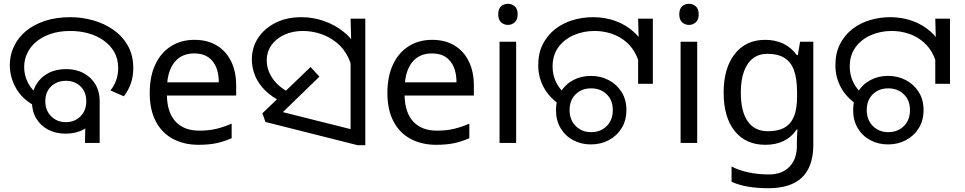

<svg xmlns="http://www.w3.org/2000/svg" viewBox="-20 -757 5114 1017"><path d="M328 -49Q275 -49 234.5 -70.5Q194 -92 171.5 -130.5Q149 -169 149 -220Q149 -271 172 -309.5Q195 -348 235.5 -369.5Q276 -391 330 -391Q383 -391 423 -369.5Q463 -348 485.5 -310Q508 -272 508 -222Q508 -171 485.5 -132Q463 -93 422.5 -71Q382 -49 328 -49ZM329 -110Q376 -110 406.5 -141Q437 -172 437 -221Q437 -270 406.5 -299.5Q376 -329 329 -329Q282 -329 251 -299.5Q220 -270 220 -221Q220 -172 251 -141Q282 -110 329 -110ZM161 -198Q97 -233 64.5 -290.5Q32 -348 32 -412Q32 -465 54 -511.5Q76 -558 117.5 -592.5Q159 -627 218.5 -646.5Q278 -666 353 -666Q415 -666 474.5 -649Q534 -632 581.5 -598.5Q629 -565 657.5 -514.5Q686 -464 686 -396Q686 -351 672.5 -313.5Q659 -276 636 -247L565 -278Q585 -303 595.5 -332.5Q606 -362 606 -396Q606 -446 584.5 -482.5Q563 -519 527 -544Q491 -569 446 -581Q401 -593 354 -593Q294 -593 248.5 -577.5Q203 -562 171.5 -535.5Q140 -509 124 -474.5Q108 -440 108 -402Q108 -358 128 -318.5Q148 -279 185 -256L161 -198ZM434 -187 508 -222V0H430Z M1010 -546Q1079 -546 1128.5 -516Q1178 -486 1204.5 -431.5Q1231 -377 1231 -304V-251H864Q866 -160 910.5 -112.5Q955 -65 1035 -65Q1086 -65 1125.5 -74.5Q1165 -84 1207 -102V-25Q1166 -7 1126 1.5Q1086 10 1031 10Q955 10 896.5 -21Q838 -52 805.5 -113.5Q773 -175 773 -264Q773 -352 802.5 -415Q832 -478 885.5 -512Q939 -546 1010 -546ZM1009 -474Q946 -474 909.5 -433.5Q873 -393 866 -321H1139Q1139 -367 1125 -401Q1111 -435 1082.5 -454.5Q1054 -474 1009 -474Z M1474 -217Q1421 -242 1385 -277.5Q1349 -313 1331.5 -355Q1314 -397 1314 -442Q1314 -506 1347.5 -556.5Q1381 -607 1440 -636.5Q1499 -666 1577 -666Q1637 -666 1695.5 -646Q1754 -626 1802.5 -586.5Q1851 -547 1879.5 -487Q1908 -427 1908 -347L1847 -344Q1847 -408 1823.5 -455Q1800 -502 1761.5 -532.5Q1723 -563 1677 -578Q1631 -593 1585 -593Q1531 -593 1487.5 -573.5Q1444 -554 1418.5 -519Q1393 -484 1393 -436Q1393 -387 1423.5 -342Q1454 -297 1515 -265L1474 -217ZM1837 -482 1841 -510 1837 -658H1915V12H1874L1386 -111L1370 -157L1625 -402L1672 -351L1442 -128L1435 -174L1897 -58L1837 -6Z M2269 -546Q2338 -546 2387.5 -516Q2437 -486 2463.5 -431.5Q2490 -377 2490 -304V-251H2123Q2125 -160 2169.5 -112.5Q2214 -65 2294 -65Q2345 -65 2384.5 -74.5Q2424 -84 2466 -102V-25Q2425 -7 2385 1.5Q2345 10 2290 10Q2214 10 2155.5 -21Q2097 -52 2064.5 -113.5Q2032 -175 2032 -264Q2032 -352 2061.5 -415Q2091 -478 2144.5 -512Q2198 -546 2269 -546ZM2268 -474Q2205 -474 2168.5 -433.5Q2132 -393 2125 -321H2398Q2398 -367 2384 -401Q2370 -435 2341.5 -454.5Q2313 -474 2268 -474Z M2714 -536V0H2626V-536ZM2671 -737Q2691 -737 2706.5 -723.5Q2722 -710 2722 -681Q2722 -653 2706.5 -639Q2691 -625 2671 -625Q2649 -625 2634 -639Q2619 -653 2619 -681Q2619 -710 2634 -723.5Q2649 -737 2671 -737Z M2952 -198Q2891 -238 2861 -292.5Q2831 -347 2831 -412Q2831 -475 2855 -522.5Q2879 -570 2919.5 -602Q2960 -634 3012.5 -650Q3065 -666 3122 -666Q3183 -666 3238.5 -646.5Q3294 -627 3337.5 -587.5Q3381 -548 3406 -488.5Q3431 -429 3431 -348H3374Q3374 -410 3354 -456Q3334 -502 3299.5 -532.5Q3265 -563 3221 -578Q3177 -593 3129 -593Q3071 -593 3020.5 -571.5Q2970 -550 2938.5 -508Q2907 -466 2907 -404Q2907 -358 2926.5 -319.5Q2946 -281 2980 -254L2952 -198ZM3360 -475 3364 -513 3360 -658H3438V-313H3360ZM3110 8Q3058 8 3016 -14.5Q2974 -37 2949.5 -78Q2925 -119 2925 -174Q2925 -229 2949.5 -269.5Q2974 -310 3016 -332.5Q3058 -355 3110 -355Q3162 -355 3204.5 -332.5Q3247 -310 3272.5 -269.5Q3298 -229 3298 -174Q3298 -119 3272.5 -78Q3247 -37 3204.5 -14.5Q3162 8 3110 8ZM3111 -57Q3161 -57 3193.5 -89Q3226 -121 3226 -174Q3226 -226 3193.5 -257.5Q3161 -289 3111 -289Q3061 -289 3029 -257.5Q2997 -226 2997 -174Q2997 -122 3029.5 -89.5Q3062 -57 3111 -57Z M3673 -536V0H3585V-536ZM3630 -737Q3650 -737 3665.5 -723.5Q3681 -710 3681 -681Q3681 -653 3665.5 -639Q3650 -625 3630 -625Q3608 -625 3593 -639Q3578 -653 3578 -681Q3578 -710 3593 -723.5Q3608 -737 3630 -737Z M4033 -546Q4086 -546 4128.5 -526Q4171 -506 4201 -465H4206L4218 -536H4288V9Q4288 85 4262 136.5Q4236 188 4183 214Q4130 240 4048 240Q3990 240 3941.5 231.5Q3893 223 3855 206V125Q3893 145 3944 156Q3995 167 4053 167Q4122 167 4161.5 126.5Q4201 86 4201 16V-5Q4201 -17 4202 -39.5Q4203 -62 4204 -71H4200Q4172 -30 4130.5 -10Q4089 10 4034 10Q3930 10 3871.5 -63Q3813 -136 3813 -267Q3813 -395 3871.5 -470.5Q3930 -546 4033 -546ZM4045 -472Q4000 -472 3968.5 -448Q3937 -424 3920.5 -378Q3904 -332 3904 -266Q3904 -167 3940.5 -114.5Q3977 -62 4047 -62Q4088 -62 4117 -72.5Q4146 -83 4165 -105.5Q4184 -128 4193 -163Q4202 -198 4202 -246V-267Q4202 -340 4185.5 -385Q4169 -430 4134 -451Q4099 -472 4045 -472Z M4526 -198Q4465 -238 4435 -292.5Q4405 -347 4405 -412Q4405 -475 4429 -522.5Q4453 -570 4493.5 -602Q4534 -634 4586.5 -650Q4639 -666 4696 -666Q4757 -666 4812.5 -646.5Q4868 -627 4911.5 -587.5Q4955 -548 4980 -488.5Q5005 -429 5005 -348H4948Q4948 -410 4928 -456Q4908 -502 4873.5 -532.5Q4839 -563 4795 -578Q4751 -593 4703 -593Q4645 -593 4594.5 -571.5Q4544 -550 4512.5 -508Q4481 -466 4481 -404Q4481 -358 4500.5 -319.5Q4520 -281 4554 -254L4526 -198ZM4934 -475 4938 -513 4934 -658H5012V-313H4934ZM4684 8Q4632 8 4590 -14.5Q4548 -37 4523.5 -78Q4499 -119 4499 -174Q4499 -229 4523.5 -269.5Q4548 -310 4590 -332.5Q4632 -355 4684 -355Q4736 -355 4778.5 -332.5Q4821 -310 4846.5 -269.5Q4872 -229 4872 -174Q4872 -119 4846.5 -78Q4821 -37 4778.5 -14.5Q4736 8 4684 8ZM4685 -57Q4735 -57 4767.5 -89Q4800 -121 4800 -174Q4800 -226 4767.5 -257.5Q4735 -289 4685 -289Q4635 -289 4603 -257.5Q4571 -226 4571 -174Q4571 -122 4603.5 -89.5Q4636 -57 4685 -57Z"/></svg>

Font: loriya15
Style: Book
Weight: 400
Designer: Jelle Bosma - Monotype Design Team
Foundry: Monotype Imaging Inc.
Version: Version 2.003